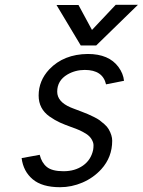

<svg xmlns="http://www.w3.org/2000/svg" viewBox="-20 -759 590 793"><path d="M184.6 -277.8Q139.6 -309.6 139.6 -364.3Q139.6 -425.8 183.6 -472.7Q243.2 -535.2 342.8 -536.1Q429.7 -536.1 469.2 -482.4Q489.3 -455.1 492.2 -425.3L418 -410.6Q404.3 -470.2 330.1 -470.2Q291 -470.2 258.3 -451.2Q216.3 -426.3 216.3 -380.4Q216.3 -338.9 271.5 -315.4Q274.9 -314 284.4 -310.3Q293.9 -306.6 296.6 -305.7Q299.3 -304.7 317.1 -297.9Q335 -291 342.5 -287.8Q350.1 -284.7 366.5 -276.6Q382.8 -268.6 390.9 -262.7Q398.9 -256.8 410.9 -246.3Q422.9 -235.8 428.7 -225.6Q443.4 -200.2 443.4 -177.7Q443.4 -109.9 398.4 -60.1Q365.7 -24.4 320.8 -5.1Q275.9 14.2 228 14.2Q153.8 14.2 115 -18.6Q76.2 -51.3 69.3 -106L144 -119.6Q151.9 -86.9 173.6 -69.3Q195.3 -51.8 242.4 -51.8Q289.6 -51.8 322.8 -75.2Q356 -98.6 364.7 -140.1Q366.2 -148.4 366.2 -159.4Q366.2 -170.4 358.6 -183.3Q351.1 -196.3 336.7 -205.6Q322.3 -214.8 309.3 -220.7Q296.4 -226.6 272.2 -235.1Q248 -243.7 227.5 -252.9Q207 -262.2 184.6 -277.8ZM549.8 -739.3 377.4 -571.3H313.5L213.4 -738.3H304.2L359.9 -635.3L458 -739.3Z"/></svg>

Font: Tuffy
Style: Italic
Weight: 400
Italic angle: -12°
Designer: Thatcher Ulrich, Karoly Barta and Michael Everson
Version: Version 001.271